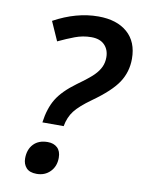

<svg xmlns="http://www.w3.org/2000/svg" viewBox="-84 -782 637 854"><g transform="rotate(10 235.0 -355.5)"><path d="M127 -216.8Q135.7 -281.7 161.9 -324.5Q188 -367.2 248 -411.1Q300.3 -448.7 319.6 -468.3Q338.9 -487.8 347.9 -507.6Q356.9 -527.3 356.9 -550.8Q356.9 -585 336.2 -606.4Q315.4 -627.9 275.9 -627.9Q238.3 -627.9 202.6 -614.5Q167 -601.1 128.9 -583L90.8 -668.9Q191.9 -724.1 291 -724.1Q374.5 -724.1 422.4 -682.4Q470.2 -640.6 470.2 -564Q470.2 -505.4 439.2 -457.8Q408.2 -410.2 326.2 -352.1Q275.4 -315.9 252.9 -287.1Q230.5 -258.3 223.1 -216.8ZM79.1 -45.9Q79.1 -86.4 102.1 -110.6Q125 -134.8 166 -134.8Q193.4 -134.8 209.7 -119.4Q226.1 -104 226.1 -74.2Q226.1 -35.6 202.1 -11.2Q178.2 13.2 141.1 13.2Q108.9 13.2 94 -3.7Q79.1 -20.5 79.1 -45.9Z"/></g></svg>

Font: TypoPRO Open Sans
Style: Italic
Weight: 600
Italic angle: -12°
Foundry: Ascender Corporation
Version: Version 1.10